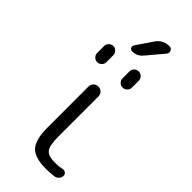

<svg xmlns="http://www.w3.org/2000/svg" viewBox="-303 -1029 1066 1066"><g transform="rotate(45 230.5 -495.5)"><path d="M241.2 -189.5Q241.2 -117.2 259.8 -94.7Q278.3 -72.3 332 -72.3Q360.4 -72.3 385.7 -78.1Q397.5 -80.1 406.7 -73.7Q416 -67.4 416 -55.7Q416 -42 407.2 -31.2Q398.4 -20.5 385.7 -17.6Q353.5 -12.7 319.3 -12.7Q231.4 -12.7 197.3 -49.3Q163.1 -85.9 163.1 -182.6V-502.9Q163.1 -519.5 174.3 -530.8Q185.5 -542 202.1 -542Q218.8 -542 230 -530.8Q241.2 -519.5 241.2 -502.9ZM264.6 -669.9V-722.7Q264.6 -738.3 275.4 -749Q286.1 -759.8 301.3 -759.8Q316.4 -759.8 327.1 -749Q337.9 -738.3 337.9 -722.7V-669.9Q337.9 -654.3 327.1 -643.6Q316.4 -632.8 301.3 -632.8Q286.1 -632.8 275.4 -643.6Q264.6 -654.3 264.6 -669.9ZM65.4 -668.9V-723.6Q65.4 -738.3 76.2 -749Q86.9 -759.8 101.6 -759.8Q116.2 -759.8 127 -749Q137.7 -738.3 137.7 -723.6V-668.9Q137.7 -654.3 127 -643.6Q116.2 -632.8 101.6 -632.8Q86.9 -632.8 76.2 -643.6Q65.4 -654.3 65.4 -668.9ZM258.8 -841.8Q234.4 -812.5 197.3 -812.5Q184.6 -812.5 178.7 -823.2Q176.8 -828.1 176.8 -833Q176.8 -837.9 180.7 -843.8L244.1 -937.5Q272.5 -979.5 323.2 -979.5Q337.9 -979.5 344.7 -965.8Q346.7 -960 346.7 -955.1Q346.7 -947.3 341.8 -940.4Z"/></g></svg>

Font: Gen Jyuu Gothic P Normal
Style: Regular
Weight: 300
Designer: [Source Han Sans]
Ryoko NISHIZUKA  (kana & ideographs); Paul D. Hunt (Latin, Greek & Cyrillic); Wenlong ZHANG  (bopomofo
Version: Version 1.002.20150607